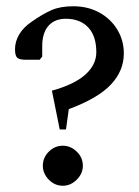

<svg xmlns="http://www.w3.org/2000/svg" viewBox="-20 -589 444 614"><path d="M171 -175 146 -299Q218 -319 253 -350.5Q288 -382 288 -422Q288 -474 262 -501.5Q236 -529 190 -529Q155 -529 135 -506.5Q115 -484 115 -441V-408L107 -398H61Q42 -398 35 -404.5Q28 -411 28 -432Q28 -456 41.5 -479Q55 -502 82 -520Q116 -544 144.5 -556.5Q173 -569 214 -569Q261 -569 297.5 -549Q334 -529 355 -494.5Q376 -460 376 -418Q376 -363 335 -319Q294 -275 200 -240L191 -175ZM181 5Q155 5 136 -14.5Q117 -34 117 -59Q117 -85 136 -104Q155 -123 181 -123Q206 -123 225.5 -104Q245 -85 245 -59Q245 -34 225.5 -14.5Q206 5 181 5Z"/></svg>

Font: Spectral SC Medium
Style: Regular
Weight: 500
Designer: Jean-Baptiste Levee
Foundry: Production Type
Version: Version 2.001